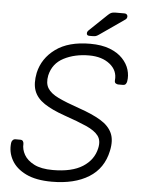

<svg xmlns="http://www.w3.org/2000/svg" viewBox="-59 -926 721 982"><g transform="rotate(5 301.0 -435.0)"><path d="M244 10Q163 10 111.5 -15Q60 -40 37 -81.5Q14 -123 20 -170Q21 -178 26.5 -184Q32 -190 41 -190H65Q75 -190 79 -184Q83 -178 83 -170Q81 -142 96.5 -114.5Q112 -87 148 -68.5Q184 -50 244 -50Q342 -50 397.5 -85.5Q453 -121 466 -181Q475 -221 456.5 -245.5Q438 -270 394 -289.5Q350 -309 280 -333Q214 -356 174.5 -382.5Q135 -409 121.5 -446Q108 -483 119 -538Q136 -614 202 -662Q268 -710 379 -710Q438 -710 479.5 -694Q521 -678 546 -651.5Q571 -625 580 -594.5Q589 -564 584 -535Q583 -528 578.5 -521.5Q574 -515 563 -515H539Q534 -515 527 -519Q520 -523 521 -535Q526 -585 485.5 -617.5Q445 -650 379 -650Q305 -650 249 -621Q193 -592 179 -530Q171 -490 186.5 -464.5Q202 -439 242.5 -419.5Q283 -400 350 -377Q420 -353 463 -327Q506 -301 522.5 -264.5Q539 -228 527 -173Q508 -82 434 -36Q360 10 244 10ZM371 -750Q357 -750 357 -762Q357 -770 364 -777L453 -862Q463 -872 471 -876Q479 -880 494 -880H540Q548 -880 552 -875.5Q556 -871 556 -866Q556 -855 547 -849L419 -760Q409 -753 402.5 -751.5Q396 -750 386 -750Z"/></g></svg>

Font: Rubik Light
Style: Italic
Weight: 300
Italic angle: -12°
Designer: Hubert and Fischer
Foundry: Hubert and Fischer
Version: Version 2.300;gftools[0.9.30]